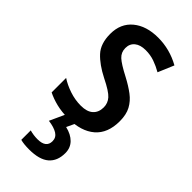

<svg xmlns="http://www.w3.org/2000/svg" viewBox="-251 -600 890 890"><g transform="rotate(45 194.5 -155.0)"><path d="M355 -150Q355 -71 308 -30.5Q261 10 177 10Q134 10 99.5 1.5Q65 -7 37 -21V-116Q64 -98 101 -85.5Q138 -73 176 -73Q216 -73 236.5 -91.5Q257 -110 257 -143Q257 -170 239 -190.5Q221 -211 162 -240Q103 -270 70 -305.5Q37 -341 37 -405Q37 -473 83.5 -511.5Q130 -550 207 -550Q283 -550 351 -512L318 -434Q292 -449 265 -458.5Q238 -468 207 -468Q172 -468 152.5 -452Q133 -436 133 -408Q133 -380 153 -361.5Q173 -343 229 -314Q267 -294 295.5 -272.5Q324 -251 339.5 -222Q355 -193 355 -150ZM281 133Q281 185 249 212.5Q217 240 150 240Q115 240 93 234V172Q118 179 144 179Q200 179 200 136Q200 112 179.5 99Q159 86 121 81L158 0H219L198 45Q237 54 259 76.5Q281 99 281 133Z"/></g></svg>

Font: Noto Sans Gurmukhi Condensed Medium
Style: Regular
Weight: 500
Width: 3
Designer: Jelle Bosma - Monotype Design Team
Foundry: Monotype Imaging Inc.
Version: Version 2.004; ttfautohint (v1.8.4.7-5d5b)